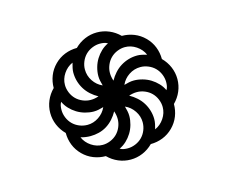

<svg xmlns="http://www.w3.org/2000/svg" viewBox="-63 -604 626 528"><g transform="rotate(-15 250.0 -340.0)"><path d="M186 -346Q192 -346 197.5 -347Q203 -348 209 -350Q198 -356 188.5 -364.5Q179 -373 172.5 -383.5Q166 -394 162.5 -406Q159 -418 159 -431Q159 -437 160.5 -444Q162 -451 164 -458Q148 -451 138 -436Q128 -421 128 -404Q128 -393 132.5 -382Q137 -371 145 -363Q153 -355 164 -350.5Q175 -346 186 -346ZM260 -381Q266 -392 274.5 -401.5Q283 -411 293.5 -417.5Q304 -424 316 -427.5Q328 -431 341 -431Q347 -431 354 -429.5Q361 -428 368 -426Q361 -442 346 -452Q331 -462 314 -462Q303 -462 292 -457.5Q281 -453 273 -445Q265 -437 260.5 -426Q256 -415 256 -404Q256 -398 257 -392.5Q258 -387 260 -381ZM228 -376Q226 -383 224.5 -390Q223 -397 223 -404Q223 -416 226.5 -428.5Q230 -441 236.5 -451.5Q243 -462 252 -470.5Q261 -479 272 -484Q267 -487 261.5 -488Q256 -489 250 -489Q239 -489 228 -484.5Q217 -480 209 -472Q201 -464 196.5 -453Q192 -442 192 -431Q192 -413 202 -398Q212 -383 228 -376ZM160 -282Q177 -282 192 -292Q207 -302 214 -318Q207 -316 200 -314.5Q193 -313 186 -313Q174 -313 161.5 -316.5Q149 -320 138.5 -326.5Q128 -333 119.5 -342Q111 -351 106 -362Q103 -357 102 -351.5Q101 -346 101 -340Q101 -329 105.5 -318Q110 -307 118 -299Q126 -291 137 -286.5Q148 -282 160 -282ZM394 -318Q397 -323 398 -328.5Q399 -334 399 -340Q399 -351 394.5 -362Q390 -373 382 -381Q374 -389 363 -393.5Q352 -398 341 -398Q323 -398 308 -388Q293 -378 286 -362Q293 -364 300 -365.5Q307 -367 314 -367Q326 -367 338.5 -363.5Q351 -360 361.5 -353.5Q372 -347 380.5 -338Q389 -329 394 -318ZM186 -218Q197 -218 208 -222.5Q219 -227 227 -235Q235 -243 239.5 -254Q244 -265 244 -276Q244 -282 243 -287.5Q242 -293 240 -299Q234 -288 225.5 -278.5Q217 -269 206.5 -262.5Q196 -256 184 -253Q172 -250 160 -250Q153 -250 146 -251Q139 -252 132 -254Q139 -238 154 -228Q169 -218 186 -218ZM336 -222Q352 -229 362 -244Q372 -259 372 -276Q372 -287 367.5 -298Q363 -309 355 -317Q347 -325 336 -329.5Q325 -334 314 -334Q308 -334 302.5 -333Q297 -332 291 -330Q302 -324 311.5 -315.5Q321 -307 327.5 -296.5Q334 -286 337.5 -274Q341 -262 341 -250Q341 -243 339.5 -236Q338 -229 336 -222ZM250 -191Q261 -191 272 -195.5Q283 -200 291 -208Q299 -216 303.5 -227Q308 -238 308 -250Q308 -267 298 -282Q288 -297 272 -304Q274 -297 275.5 -290Q277 -283 277 -276Q277 -264 273.5 -251.5Q270 -239 263.5 -228.5Q257 -218 248 -209.5Q239 -201 228 -196Q233 -193 238.5 -192Q244 -191 250 -191ZM250 -159Q232 -159 215.5 -166Q199 -173 186 -186Q168 -186 151.5 -192.5Q135 -199 122 -212Q109 -225 102.5 -241.5Q96 -258 96 -276Q83 -289 76 -305.5Q69 -322 69 -340Q69 -358 76 -374.5Q83 -391 96 -404Q96 -422 102.5 -438.5Q109 -455 122 -468Q135 -481 151.5 -487.5Q168 -494 186 -494Q199 -507 215.5 -514Q232 -521 250 -521Q268 -521 284.5 -514Q301 -507 314 -494Q332 -494 348.5 -487.5Q365 -481 378 -468Q391 -455 397.5 -438.5Q404 -422 404 -404Q417 -391 424 -374.5Q431 -358 431 -340Q431 -322 424 -305.5Q417 -289 404 -276Q404 -258 397.5 -241.5Q391 -225 378 -212Q365 -199 348.5 -192.5Q332 -186 314 -186Q301 -173 284.5 -166Q268 -159 250 -159Z"/></g></svg>

Font: Iosevka Extralight
Style: Regular
Weight: 200
Monospace: yes
Designer: Belleve Invis
Foundry: Belleve Invis
Version: Version 32.0.1; ttfautohint (v1.8.4)